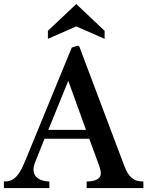

<svg xmlns="http://www.w3.org/2000/svg" viewBox="-34 -952 746 972"><path d="M495.6 -755.4 352.1 -818.4 208.5 -755.4V-795.9L352.1 -931.6L495.6 -795.9ZM367.2 -717.3 588.4 -130.4Q596.7 -107.9 604.7 -90.6Q612.8 -73.2 623 -61.3Q633.3 -49.3 646.7 -42.2Q660.2 -35.2 679.2 -33.7L691.9 -33.2V0H404.8V-33.2L418 -33.7Q443.4 -36.1 456.3 -43.2Q469.2 -50.3 473.6 -61Q478 -71.8 475.3 -86.2Q472.7 -100.6 466.3 -117.7L418 -249.5H191.4L144.5 -132.3Q136.2 -112.3 135.7 -95.2Q135.3 -78.1 143.1 -65.2Q150.9 -52.2 166.5 -44.2Q182.1 -36.1 206.1 -33.7L215.8 -33.2V0H-14.2V-33.2L-1 -33.7Q16.1 -35.2 29.3 -42.7Q42.5 -50.3 53.5 -63.5Q64.5 -76.7 74 -95Q83.5 -113.3 92.8 -135.7L329.1 -710.9Q336.9 -713.4 345.9 -716.6Q355 -719.7 359.4 -720.7ZM401.4 -294.4 312.5 -540.5H310.5Q310.1 -538.6 304.4 -525.1Q298.8 -511.7 290.5 -491.2Q282.2 -470.7 272.2 -446Q262.2 -421.4 252.2 -396.7Q242.2 -372.1 233.4 -350.3Q224.6 -328.6 218.8 -314.5L210.4 -294.4Z"/></svg>

Font: VarendraSemibold
Style: Regular
Weight: 600
Designer: Jacob Thomas
Foundry: Bangla Type Foundry
Version: Version 1.008